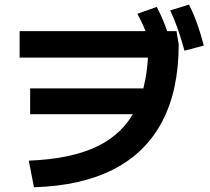

<svg xmlns="http://www.w3.org/2000/svg" viewBox="-20 -802 904 827"><path d="M619.2 -613.2 682.4 -554H64.5V-667.8H740.2L749.7 -610.4Q749.7 -414.5 679 -279.4Q608.4 -144.3 469.5 -72.9Q330.5 -1.5 126.3 4.5L104 -110Q286.2 -117 399.2 -171.7Q512.2 -226.3 565.7 -334.8Q619.2 -443.2 619.2 -613.2ZM109.8 -421.3H663.9L664.5 -310H109.8ZM571.8 -742.6 655.1 -772.2Q675.9 -732.5 691.9 -690.6Q707.8 -648.7 723 -597.8L639.6 -573.6Q624.4 -623.3 608.9 -663Q593.3 -702.7 571.8 -742.6ZM713.1 -757.2 794.1 -782.2Q815 -740.3 830 -698Q844.9 -655.6 857.8 -605.6L774.5 -583.8Q761.2 -633.6 746.7 -674.7Q732.1 -715.9 713.1 -757.2Z"/></svg>

Font: Pretendard GOV Variable
Style: Regular
Weight: 400
Designer: Base glyphs from Inter by Rasmus Andersson; Hangul glyphs from Noto Sans CJK(Source Han Sans) by Jang Soo-young and Kang
Foundry: Kil Hyung-jin
Version: Version 1.307;Glyphs 3.2 (3192)